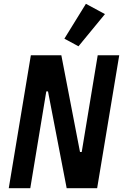

<svg xmlns="http://www.w3.org/2000/svg" viewBox="-20 -988 646 1008"><path d="M392 -745 318 -785 431 -968 531 -914ZM232 -508H223L139 0H26L142 -698H302L400 -190H409L493 -698H606L490 0H330Z"/></svg>

Font: IBM Plex Mono SemiBold
Style: Italic
Weight: 600
Italic angle: -9°
Monospace: yes
Designer: Mike Abbink, Paul van der Laan, Pieter van Rosmalen
Foundry: Bold Monday
Version: Version 2.3